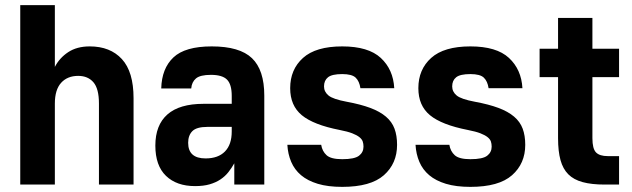

<svg xmlns="http://www.w3.org/2000/svg" viewBox="-20 -720 2465 749"><path d="M59 -700H194V-459Q212 -494 246 -516.5Q280 -539 330 -539Q410 -539 455.5 -489.5Q501 -440 501 -337V0H366V-316Q366 -374 344.5 -399Q323 -424 285 -424Q243 -424 218.5 -397Q194 -370 194 -316V0H59Z M741 6Q669 6 627.5 -34Q586 -74 586 -152Q586 -232 633 -273.5Q680 -315 774 -315H884V-346Q884 -391 865.5 -409.5Q847 -428 803 -428Q761 -428 744.5 -414Q728 -400 726 -375H609Q611 -453 656.5 -496Q702 -539 806 -539Q915 -539 963 -493Q1011 -447 1011 -347V0H894V-83Q884 -65 871 -48.5Q858 -32 840 -20Q822 -8 798 -1Q774 6 741 6ZM782 -102Q831 -102 857.5 -129Q884 -156 884 -207V-225H789Q747 -225 730.5 -208.5Q714 -192 714 -163Q714 -102 782 -102Z M1315 9Q1259 9 1219.5 -3Q1180 -15 1154.5 -36.5Q1129 -58 1116 -88.5Q1103 -119 1101 -155H1233Q1237 -130 1254 -114.5Q1271 -99 1315 -99Q1363 -99 1380.5 -112.5Q1398 -126 1398 -148Q1398 -159 1395 -168Q1392 -177 1382 -185Q1372 -193 1354 -200Q1336 -207 1305 -213Q1203 -233 1157.5 -270.5Q1112 -308 1112 -376Q1112 -449 1162 -494Q1212 -539 1315 -539Q1417 -539 1465.5 -494Q1514 -449 1518 -376H1386Q1382 -403 1367.5 -417Q1353 -431 1315 -431Q1275 -431 1259.5 -418.5Q1244 -406 1244 -383Q1244 -362 1261.5 -347.5Q1279 -333 1333 -323Q1387 -313 1424.5 -299Q1462 -285 1485.5 -265Q1509 -245 1519 -218Q1529 -191 1529 -155Q1529 -82 1477.5 -36.5Q1426 9 1315 9Z M1815 9Q1759 9 1719.5 -3Q1680 -15 1654.5 -36.5Q1629 -58 1616 -88.5Q1603 -119 1601 -155H1733Q1737 -130 1754 -114.5Q1771 -99 1815 -99Q1863 -99 1880.5 -112.5Q1898 -126 1898 -148Q1898 -159 1895 -168Q1892 -177 1882 -185Q1872 -193 1854 -200Q1836 -207 1805 -213Q1703 -233 1657.5 -270.5Q1612 -308 1612 -376Q1612 -449 1662 -494Q1712 -539 1815 -539Q1917 -539 1965.5 -494Q2014 -449 2018 -376H1886Q1882 -403 1867.5 -417Q1853 -431 1815 -431Q1775 -431 1759.5 -418.5Q1744 -406 1744 -383Q1744 -362 1761.5 -347.5Q1779 -333 1833 -323Q1887 -313 1924.5 -299Q1962 -285 1985.5 -265Q2009 -245 2019 -218Q2029 -191 2029 -155Q2029 -82 1977.5 -36.5Q1926 9 1815 9Z M2339 0Q2288 0 2253 -9.5Q2218 -19 2197 -40Q2176 -61 2166.5 -95.5Q2157 -130 2157 -181V-419H2085V-530H2157V-650H2291V-530H2395V-419H2291V-181Q2291 -140 2305 -125.5Q2319 -111 2351 -111H2395V0Z"/></svg>

Font: Golos UI
Style: Bold
Weight: 700
Designer: A.Korolkova, Vitaly Kuzmin
Foundry: ParaType Ltd
Version: Version 2.000